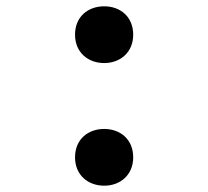

<svg xmlns="http://www.w3.org/2000/svg" viewBox="-20 -574 660 609"><path d="M310.5 -374C361.5 -374 402.5 -408 402.5 -464C402.5 -521 361.5 -554 310.5 -554C259 -554 218 -521 218 -464C218 -408 259 -374 310.5 -374ZM310.5 15C361.5 15 402.5 -19 402.5 -75C402.5 -132 361.5 -165 310.5 -165C259 -165 218 -132 218 -75C218 -19 259 15 310.5 15Z"/></svg>

Font: FontWithASyntaxHighlighterNightOwl
Style: Regular
Weight: 400
Designer: Riley Cran & the Lettermatic Team
Foundry: Lettermatic
Version: Version 1.000 (FontWithASyntaxHighlighterNightOwl)